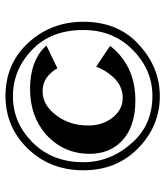

<svg xmlns="http://www.w3.org/2000/svg" viewBox="28 -815 599 695"><g transform="rotate(-90 327.5 -467.5)"><path d="M353.5 -658.2Q451.2 -658.2 504.4 -605.5Q507.3 -602.5 510.3 -599.1L427.7 -559.1Q422.9 -568.8 416 -576.7Q387.7 -612.8 344.7 -612.8Q301.8 -612.8 269 -577.1Q220.7 -524.4 220.7 -447.8Q220.7 -395.5 249.5 -359.1Q278.3 -322.8 321.3 -322.8Q364.3 -322.8 396.5 -357.9Q421.4 -385.3 433.6 -418.9L508.8 -368.7Q495.1 -350.1 476.6 -334Q411.1 -276.9 311.5 -276.9Q212.9 -276.9 161.1 -329.6Q118.2 -373.5 118.2 -441.9Q118.2 -537.6 189 -601.1Q254.9 -658.2 353.5 -658.2ZM327.6 -747.1Q445.8 -747.1 522 -662.6Q596.2 -580.1 596.2 -465.3Q596.2 -342.3 517.6 -268.1Q434.1 -188.5 326.7 -188.5Q217.8 -188.5 137.2 -268.1Q58.6 -345.7 58.6 -465.3Q58.6 -584.5 135.7 -665Q214.4 -747.1 327.6 -747.1ZM326.7 -720.2Q231 -720.2 159.7 -649.4Q87.9 -578.1 87.9 -465.3Q87.9 -366.7 158.2 -288.6Q224.1 -215.3 327.6 -215.3Q423.8 -215.3 496.6 -288.6Q566.4 -359.4 566.4 -465.3Q566.4 -580.1 497.6 -647.9Q424.3 -720.2 326.7 -720.2Z"/></g></svg>

Font: Klaudia
Style: Bold
Weight: 700
Designer: Wojciech Kalinowski "wmk69" (wmk69@o2.pl)
Foundry: Wojciech Kalinowski "wmk69" (wmk69@o2.pl)
Version: Version 3.1.0; 2021-05-10